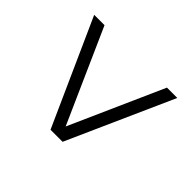

<svg xmlns="http://www.w3.org/2000/svg" viewBox="-110 -682 709 709"><g transform="rotate(-45 244.5 -327.0)"><path d="M452 -544V-490L86 -327L452 -164V-110L38 -295V-358Z"/></g></svg>

Font: Gontserrat Light
Style: Regular
Weight: 300
Designer: Julieta Ulanovsky
Foundry: Julieta Ulanovsky
Version: Version 6.001